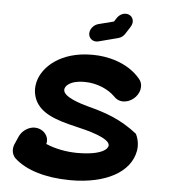

<svg xmlns="http://www.w3.org/2000/svg" viewBox="-56 -874 830 925"><g transform="rotate(5 359.0 -412.0)"><path d="M551 -780.7C551.4 -783 551.6 -785.2 551.6 -787.4C551.6 -806.2 537.7 -822.9 515.2 -822.9C499.3 -822.9 482.7 -813.8 472.7 -797.9L461.5 -780.7L387.2 -761.6C367.3 -756.3 351.6 -739 348.3 -720.2C347.9 -717.8 347.7 -715.4 347.7 -713.1C347.7 -692.5 363.9 -677.3 383.7 -677.3C387.5 -677.3 391.4 -677.8 395.3 -678.8L489.7 -703.4C503 -707 513.6 -715.2 521.1 -727L543.7 -762.5C547.5 -768.5 549.9 -774.7 551 -780.7ZM115 -458.3 114.8 -457.5C114.5 -455.9 114.2 -455.5 113 -448.7C111.5 -440.4 110.8 -432.3 110.8 -424.4C110.8 -407.6 114.1 -391.5 120.5 -375.3C148.5 -308.6 225.1 -282.7 324.1 -259.9C375.3 -248.1 488 -220.3 488 -184.1C488 -169.4 464.3 -134.5 338.6 -134.5C287.1 -135.2 235.5 -144.4 187.7 -164.6C187.8 -165.1 188.2 -164.4 189.4 -171.4C189.9 -174.2 190.1 -177.1 190.1 -180C190.1 -210.6 161.9 -238.2 125.7 -238.2C97.8 -238.2 65.5 -219 51.7 -187.6L36.7 -153C35.2 -149.9 32.4 -144.8 30.7 -135C30 -131.3 29.7 -127.5 29.7 -123.7C29.7 -109 34.7 -93.4 47.1 -81.8C102.4 -31 197 -1.9 313.7 -0.9C315.5 -0.9 315.6 -0.8 320.8 -0.8C486.5 -0.8 607.2 -63.5 626 -169.6C627.3 -177.2 627.9 -184.6 627.9 -191.9C627.9 -212.8 622.8 -232.6 613.9 -250.9C530.9 -316.4 456.8 -340.1 374.4 -361.8C337.5 -371.8 251.3 -396.8 251.3 -432.3C251.3 -447.9 271 -478.4 346.6 -478.4C406 -478.4 461.4 -453.2 492.8 -421.8C503.1 -410 518.6 -400.9 538.9 -400.9C572.8 -400.9 610.6 -428.2 617.5 -467.7C618.2 -471.5 618.6 -475.4 618.6 -479.5C618.6 -491.3 615.4 -503.9 606.7 -514.4C544 -592.4 437.9 -611.8 378.3 -611.8C376.5 -611.8 376.3 -611.9 369.7 -611.9C219.1 -611.9 133.5 -532.5 115.2 -459Z"/></g></svg>

Font: TudorRose
Style: BoldOblique
Weight: 500
Version: Version 001.000